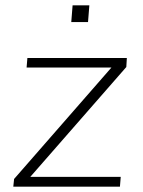

<svg xmlns="http://www.w3.org/2000/svg" viewBox="-20 -702 536 722"><path d="M83 -484H457L455 -450L94 -37H434L431 0H30L33 -29L399 -448H80ZM248 -619 253 -682H316L311 -619Z"/></svg>

Font: Iunito ExtraLight
Style: Italic
Weight: 200
Italic angle: -4.541°
Designer: Vernon Adams
Foundry: Vernon Adams
Version: Version 2.001;November 30, 2019;FontCreator 12.0.0.2547 64-b